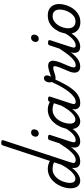

<svg xmlns="http://www.w3.org/2000/svg" viewBox="892 -2220 1347 3172"><g transform="rotate(-90 1566.0 -634.5)"><path d="M169 17Q129 17 100 -2Q71 -21 55.5 -56.5Q40 -92 40 -141Q40 -186 53 -237.5Q66 -289 92 -338.5Q118 -388 157.5 -429Q197 -470 249 -494.5Q301 -519 366 -519Q398 -519 430.5 -509.5Q463 -500 493 -484L747 -1256Q753 -1276 762.5 -1282Q772 -1288 792 -1288Q823 -1288 831.5 -1278.5Q840 -1269 833 -1249L470 -145Q454 -96 462.5 -77Q471 -58 510 -58Q522 -58 527 -46.5Q532 -35 530 -20.5Q528 -6 518 5.5Q508 17 489 17Q450 17 426.5 5.5Q403 -6 391.5 -25Q380 -44 377.5 -66.5Q375 -89 378 -112L379 -120Q342 -70 304 -40Q266 -10 232 3.5Q198 17 169 17ZM198 -63Q232 -63 270.5 -90Q309 -117 350 -168.5Q391 -220 430 -293L470 -416Q440 -430 413.5 -435Q387 -440 362 -440Q314 -440 276.5 -420.5Q239 -401 211.5 -369Q184 -337 166 -298.5Q148 -260 139 -222Q130 -184 130 -153Q130 -125 138 -104.5Q146 -84 161 -73.5Q176 -63 198 -63Z M489 17Q475 17 468.5 5.5Q462 -6 464.5 -20.5Q467 -35 478.5 -46.5Q490 -58 511 -58Q539 -58 569.5 -75Q600 -92 634.5 -127Q669 -162 709.5 -217.5Q750 -273 799 -350Q808 -363 820.5 -361.5Q833 -360 840.5 -350.5Q848 -341 842 -328Q789 -233 743.5 -167Q698 -101 656 -60.5Q614 -20 573 -1.5Q532 17 489 17Z M817 17Q777 17 753.5 3Q730 -11 721 -35Q712 -59 713.5 -89Q715 -119 726 -151L835 -483Q841 -503 850.5 -509Q860 -515 880 -515Q911 -515 919.5 -505.5Q928 -496 921 -476L813 -145Q796 -95 802.5 -76.5Q809 -58 838 -58Q852 -58 858.5 -46.5Q865 -35 863 -20.5Q861 -6 849.5 5.5Q838 17 817 17ZM942 -669Q922 -669 907.5 -682Q893 -695 893 -720Q893 -747 911 -771Q929 -795 966 -795Q986 -795 1000.5 -782.5Q1015 -770 1015 -744Q1015 -717 997.5 -693Q980 -669 942 -669Z M814 17Q800 17 793.5 5.5Q787 -6 789.5 -20.5Q792 -35 803.5 -46.5Q815 -58 836 -58Q862 -58 889.5 -72Q917 -86 944 -111.5Q971 -137 996.5 -172Q1022 -207 1044 -250Q1051 -264 1064 -263.5Q1077 -263 1086 -253Q1095 -243 1090 -229Q1063 -170 1032 -124Q1001 -78 966 -47Q931 -16 893 0.5Q855 17 814 17Z M1148 17Q1108 17 1079 -2Q1050 -21 1034 -56.5Q1018 -92 1018 -141Q1018 -186 1031 -237.5Q1044 -289 1070.5 -338.5Q1097 -388 1136 -429Q1175 -470 1227 -494.5Q1279 -519 1344 -519Q1386 -519 1428 -503.5Q1470 -488 1503 -463L1488 -394Q1444 -422 1409 -431Q1374 -440 1341 -440Q1293 -440 1255.5 -420.5Q1218 -401 1190 -369Q1162 -337 1144 -298.5Q1126 -260 1117.5 -222Q1109 -184 1109 -153Q1109 -125 1116.5 -104.5Q1124 -84 1139.5 -73.5Q1155 -63 1176 -63Q1212 -63 1252.5 -93Q1293 -123 1335.5 -181Q1378 -239 1420 -321L1447 -279Q1396 -171 1342 -106Q1288 -41 1238.5 -12Q1189 17 1148 17ZM1449 17Q1409 17 1386 2.5Q1363 -12 1353.5 -36Q1344 -60 1346 -89.5Q1348 -119 1358 -151L1468 -483Q1475 -503 1484.5 -509Q1494 -515 1513 -515Q1544 -515 1552.5 -505.5Q1561 -496 1554 -476L1445 -145Q1428 -96 1434.5 -77Q1441 -58 1470 -58Q1484 -58 1490.5 -46.5Q1497 -35 1495 -20.5Q1493 -6 1481.5 5.5Q1470 17 1449 17Z M1449 17Q1430 17 1424 5.5Q1418 -6 1422.5 -20.5Q1427 -35 1439.5 -46.5Q1452 -58 1471 -58Q1508 -58 1548.5 -86.5Q1589 -115 1630.5 -166Q1672 -217 1712 -286.5Q1752 -356 1788 -437Q1792 -448 1804 -451.5Q1816 -455 1828.5 -452Q1841 -449 1848 -440.5Q1855 -432 1849 -419Q1805 -321 1761.5 -240.5Q1718 -160 1670.5 -102.5Q1623 -45 1569 -14Q1515 17 1449 17Z M2053 17Q2014 17 1991.5 3Q1969 -11 1959.5 -34Q1950 -57 1951.5 -85Q1953 -113 1962 -140Q1967 -157 1979 -185Q1991 -213 2005.5 -246Q2020 -279 2033.5 -313.5Q2047 -348 2055 -378Q2063 -408 2056.5 -418.5Q2050 -429 2031 -429Q2007 -429 1977.5 -419Q1948 -409 1917 -399.5Q1886 -390 1855 -390Q1835 -390 1820.5 -404.5Q1806 -419 1798.5 -442Q1791 -465 1791 -490Q1791 -513 1798.5 -534Q1806 -555 1821.5 -568.5Q1837 -582 1861 -582Q1884 -582 1895 -568.5Q1906 -555 1906 -535Q1906 -520 1900.5 -502.5Q1895 -485 1883 -469Q1896 -469 1916.5 -475.5Q1937 -482 1962.5 -491Q1988 -500 2015.5 -506.5Q2043 -513 2069 -513Q2099 -513 2119.5 -499Q2140 -485 2146.5 -454.5Q2153 -424 2139 -372Q2132 -344 2118.5 -310Q2105 -276 2090 -241.5Q2075 -207 2062.5 -177Q2050 -147 2045 -128Q2034 -94 2040 -76Q2046 -58 2075 -58Q2089 -58 2095.5 -46.5Q2102 -35 2099.5 -20.5Q2097 -6 2085.5 5.5Q2074 17 2053 17Z M2053 17Q2039 17 2032.5 5.5Q2026 -6 2028.5 -20.5Q2031 -35 2042.5 -46.5Q2054 -58 2075 -58Q2103 -58 2133.5 -75Q2164 -92 2198.5 -127Q2233 -162 2273.5 -217.5Q2314 -273 2363 -350Q2372 -363 2384.5 -361.5Q2397 -360 2404.5 -350.5Q2412 -341 2406 -328Q2353 -233 2307.5 -167Q2262 -101 2220 -60.5Q2178 -20 2137 -1.5Q2096 17 2053 17Z M2382 17Q2342 17 2318.5 3Q2295 -11 2286 -35Q2277 -59 2278.5 -89Q2280 -119 2291 -151L2400 -483Q2406 -503 2415.5 -509Q2425 -515 2445 -515Q2476 -515 2484.5 -505.5Q2493 -496 2486 -476L2378 -145Q2361 -95 2367.5 -76.5Q2374 -58 2403 -58Q2417 -58 2423.5 -46.5Q2430 -35 2428 -20.5Q2426 -6 2414.5 5.5Q2403 17 2382 17ZM2507 -669Q2487 -669 2472.5 -682Q2458 -695 2458 -720Q2458 -747 2476 -771Q2494 -795 2531 -795Q2551 -795 2565.5 -782.5Q2580 -770 2580 -744Q2580 -717 2562.5 -693Q2545 -669 2507 -669Z M2379 17Q2365 17 2358.5 5.5Q2352 -6 2354.5 -20.5Q2357 -35 2368.5 -46.5Q2380 -58 2401 -58Q2427 -58 2454.5 -72Q2482 -86 2509 -111.5Q2536 -137 2561.5 -172Q2587 -207 2609 -250Q2616 -264 2629 -263.5Q2642 -263 2651 -253Q2660 -243 2655 -229Q2628 -170 2597 -124Q2566 -78 2531 -47Q2496 -16 2458 0.5Q2420 17 2379 17Z M2785 19Q2723 19 2680 -6Q2637 -31 2615.5 -75.5Q2594 -120 2594 -176Q2594 -229 2613 -288.5Q2632 -348 2669.5 -400.5Q2707 -453 2763.5 -486Q2820 -519 2895 -519Q2957 -519 2999.5 -495.5Q3042 -472 3063.5 -429.5Q3085 -387 3085 -331Q3085 -291 3073.5 -243.5Q3062 -196 3038.5 -149.5Q3015 -103 2979 -65Q2943 -27 2894.5 -4Q2846 19 2785 19ZM2795 -61Q2844 -61 2881 -87Q2918 -113 2943 -153.5Q2968 -194 2981 -238.5Q2994 -283 2994 -321Q2994 -360 2981 -386Q2968 -412 2944 -425.5Q2920 -439 2887 -439Q2837 -439 2799 -413.5Q2761 -388 2735.5 -348Q2710 -308 2697 -264Q2684 -220 2684 -183Q2684 -144 2697.5 -116.5Q2711 -89 2736 -75Q2761 -61 2795 -61Z"/></g></svg>

Font: Playwrite NL
Style: Regular
Weight: 400
Designer: Veronika Burian, José Scaglione
Foundry: TypeTogether
Version: Version 1.002